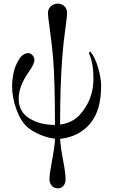

<svg xmlns="http://www.w3.org/2000/svg" viewBox="-20 -746 620 1048"><path d="M46 -276Q46 -306 53 -344Q60 -382 82 -419Q104 -456 136 -456Q148 -456 158 -443.5Q168 -431 168 -418Q168 -397 136 -352Q82 -275 82 -207Q82 -136 140 -100Q198 -64 280 -64Q280 -302 270 -428Q264 -497 252 -586Q242 -653 242 -676Q242 -698 258 -712Q274 -726 296 -726Q317 -726 331.5 -712Q346 -698 346 -676Q346 -654 338 -598Q326 -514 320 -435Q308 -282 308 -66Q374 -75 414 -118Q490 -200 490 -317Q490 -405 465 -456L472 -466Q499 -434 515.5 -377Q532 -320 532 -276Q532 -145 474 -74Q414 0 308 12Q311 60 325 132Q338 201 338 232Q338 254 326.5 268Q315 282 296 282Q276 282 263 268Q250 254 250 232Q250 205 263 136Q280 47 280 11Q241 7 199.5 -10.5Q158 -28 132 -50Q94 -82 70 -147.5Q46 -213 46 -276Z"/></svg>

Font: Old Standard TT
Style: Regular
Weight: 400
Designer: Alexey Kryukov <alexios@thessalonica.org.ru>
Version: Version 2.2